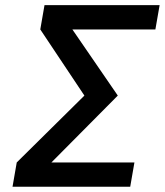

<svg xmlns="http://www.w3.org/2000/svg" viewBox="-20 -713 629 733"><path d="M27.8 0 43.9 -92.8 302.2 -348.1 133.8 -600.6 149.9 -693.4H589.4L573.2 -600.6H256.3L429.7 -348.1L176.3 -92.8H493.2L477.1 0Z"/></svg>

Font: Cascadia Mono
Style: Italic
Weight: 400
Italic angle: -10°
Monospace: yes
Designer: Aaron Bell
Foundry: Saja Typeworks
Version: Version 2404.023; ttfautohint (v1.8.4)